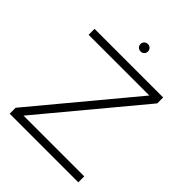

<svg xmlns="http://www.w3.org/2000/svg" viewBox="-237 -989 1120 1120"><g transform="rotate(45 323.0 -429.0)"><path d="M40 0V-49L541 -651H40V-700H606V-651L105 -49H606V0ZM323.5 -796.5Q310 -796.5 301 -805Q292 -813.5 292 -827Q292 -840 301 -848.8Q310 -857.5 323.5 -857.5Q336 -857.5 345 -848.8Q354 -840 354 -827Q354 -813.5 345 -805Q336 -796.5 323.5 -796.5Z"/></g></svg>

Font: Urbanist ExtraLight
Style: Regular
Weight: 200
Designer: Corey Hu
Foundry: Corey Hu
Version: Version 1.330; ttfautohint (v1.8.4.7-5d5b)